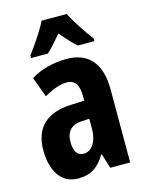

<svg xmlns="http://www.w3.org/2000/svg" viewBox="-117 -838 703 920"><g transform="rotate(-15 234.5 -378.0)"><path d="M305 -766H181C163 -728 116 -658 86 -619V-606H169C188 -623 214 -652 243 -686C271 -652 296 -625 318 -606H400V-619C362 -669 328 -722 305 -766ZM249 -558C181 -558 120 -541 70 -511L107 -411C153 -437 189 -449 220 -449C261 -449 279 -421 279 -364V-343L211 -340C93 -335 28 -277 28 -163C28 -74 64 10 155 10C220 10 258 -17 291 -73H294L316 0H415V-363C415 -492 356 -558 249 -558ZM244 -251 280 -253V-203C280 -139 251 -98 212 -98C181 -98 164 -121 164 -168C164 -221 190 -248 244 -251Z"/></g></svg>

Font: Noto Sans Oriya ExtCond Bold
Style: Bold
Weight: 700
Width: 2
Designer: Amélie Bonet and Sol Matas
Foundry: Google LLC
Version: Version 2.006